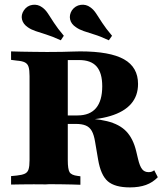

<svg xmlns="http://www.w3.org/2000/svg" viewBox="-20 -791 696 822"><path d="M106.5 -145.2V-465.3Q106.5 -491.1 102.4 -504.4Q98.4 -517.7 86.7 -523.8Q75 -529.8 52.4 -531.5L27.4 -534.7V-571Q46 -570.2 71.8 -569.8Q97.6 -569.4 125 -569Q152.4 -568.5 176.6 -568.5H187.9Q221 -568.5 245.2 -569Q269.4 -569.4 288.3 -570.2Q307.3 -571 323.4 -571Q450.8 -571 510.9 -537.1Q571 -503.2 571 -431.5Q571 -380.6 541.1 -346.4Q511.3 -312.1 452.4 -294.4Q393.5 -276.6 306.5 -276.6H197.6V-296.8H312.1Q364.5 -296.8 391.1 -328.2Q417.7 -359.7 417.7 -421.8Q417.7 -479 393.5 -506.5Q369.4 -533.9 318.5 -533.9H270.2V-145.2ZM536.3 11.3Q471.8 11.3 441.5 -14.9Q411.3 -41.1 400 -108.1L387.1 -183.9Q382.3 -213.7 373 -230.2Q363.7 -246.8 347.2 -253.6Q330.6 -260.5 304.8 -260.5H204V-285.5H299.2Q384.7 -285.5 438.3 -272.2Q491.9 -258.9 521 -228.2Q550 -197.6 562.9 -144.4L571 -110.5Q578.2 -79.8 588.3 -66.9Q598.4 -54 616.1 -54Q623.4 -54 629.4 -56Q635.5 -58.1 640.3 -62.1L655.6 -32.3Q633.9 -9.7 604.8 0.8Q575.8 11.3 536.3 11.3ZM176.6 -1.6Q152.4 -2.4 125 -2Q97.6 -1.6 71.8 -1.6Q46 -1.6 27.4 -0.8V-37.1L52.4 -39.5Q75 -41.9 86.7 -47.6Q98.4 -53.2 102.4 -66.5Q106.5 -79.8 106.5 -105.6V-145.2H270.2V-105.6Q270.2 -66.9 277.8 -54Q285.5 -41.1 312.1 -37.9L324.2 -36.3V0Q308.9 -0.8 287.5 -1.2Q266.1 -1.6 243.1 -2Q220.2 -2.4 199.2 -2.4H189.5ZM240.3 -618.5Q203.2 -635.5 177 -643.5Q150.8 -651.6 131.9 -658.1Q112.9 -664.5 99.2 -674.2Q79 -687.9 74.2 -707.7Q69.4 -727.4 82.3 -746.8Q96 -766.9 119 -770.2Q141.9 -773.4 160.5 -759.7Q174.2 -750 185.1 -733.5Q196 -716.9 211.3 -693.1Q226.6 -669.4 253.2 -637.9ZM446 -618.5Q409.7 -635.5 383.1 -643.5Q356.5 -651.6 337.9 -658.1Q319.4 -664.5 305.6 -674.2Q284.7 -687.9 280.2 -707.7Q275.8 -727.4 287.9 -746.8Q302.4 -766.9 325.4 -770.2Q348.4 -773.4 366.9 -759.7Q380.6 -750 391.5 -733.5Q402.4 -716.9 417.7 -693.1Q433.1 -669.4 459.7 -637.9Z"/></svg>

Font: Playfair 9pt Black
Style: Regular
Weight: 900
Designer: Claus Eggers Sørensen
Foundry: Claus Eggers Sørensen
Version: Version 2.203